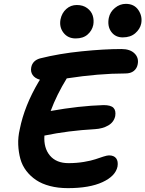

<svg xmlns="http://www.w3.org/2000/svg" viewBox="-20 -934 750 990"><path d="M612.8 -741.2Q574.7 -741.2 553.7 -770Q532.7 -798.8 541 -841.8Q547.4 -872.6 572.8 -893.3Q598.1 -914.1 628.9 -914.1Q671.9 -914.1 693.6 -882.1Q715.3 -850.1 708 -812Q702.1 -784.2 677.5 -762.7Q652.8 -741.2 612.8 -741.2ZM370.1 -735.8Q330.1 -735.8 307.4 -765.1Q284.7 -794.4 292 -834Q298.8 -867.2 321.8 -887.7Q344.7 -908.2 376 -908.2Q408.2 -908.2 429.7 -892.1Q451.2 -876 458.3 -853Q465.3 -830.1 460.9 -805.2Q454.6 -775.9 431.6 -755.9Q408.7 -735.8 370.1 -735.8ZM330.1 36.1Q279.3 36.1 237.5 25.1Q195.8 14.2 166.3 -5.6Q136.7 -25.4 115.5 -53.2Q94.2 -81.1 85 -115Q75.7 -148.9 74 -187.7Q72.3 -226.6 82 -268.1Q106 -388.7 179.2 -512.2Q180.2 -514.2 186 -522.9Q159.7 -530.3 148.2 -547.4Q136.7 -564.5 141.1 -586.9Q147.9 -621.6 186 -632.8Q284.7 -657.7 401.1 -669.4Q517.6 -681.2 606 -681.2Q650.9 -681.2 673.8 -658.4Q696.8 -635.7 689.9 -602.1Q686 -581.1 669.9 -568.1Q653.8 -555.2 626 -555.2Q489.7 -555.2 324.2 -529.8Q272.5 -445.8 241.2 -361.8Q387.7 -388.2 514.2 -392.1Q551.3 -392.1 564.9 -378.2Q578.6 -364.3 574.2 -335.9Q567.4 -304.2 538.6 -287.4Q509.8 -270.5 470.2 -268.1Q330.6 -260.3 209 -234.9Q204.6 -170.9 237.5 -131.8Q270.5 -92.8 333 -92.8Q374.5 -92.8 412.4 -99.1Q450.2 -105.5 471.7 -112.8Q493.2 -120.1 512.7 -126.5Q532.2 -132.8 542 -132.8Q567.4 -132.8 578.9 -117.7Q590.3 -102.5 585.9 -75.2Q575.7 -25.9 508.5 5.1Q441.4 36.1 330.1 36.1Z"/></svg>

Font: Shantell Sans Bouncy
Style: Italic
Weight: 600
Italic angle: -11.31°
Designer: Stephen Nixon, Anya Danilova, Shantell Martin
Foundry: Arrow Type
Version: Version 1.006;[9816181b4]